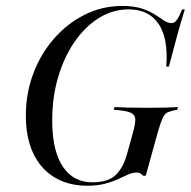

<svg xmlns="http://www.w3.org/2000/svg" viewBox="-20 -602 630 634"><path d="M268.5 11.3Q205.6 11.3 159.7 -16.5Q113.7 -44.4 89.5 -96.4Q65.3 -148.4 65.3 -220.2Q65.3 -293.5 89.9 -358.9Q114.5 -424.2 158.1 -474.2Q201.6 -524.2 259.3 -553.2Q316.9 -582.3 383.1 -582.3Q422.6 -582.3 448.4 -573.8Q474.2 -565.3 491.5 -554Q508.9 -542.7 521.4 -534.3Q533.9 -525.8 546 -525.8Q556.5 -525.8 563.7 -535.9Q571 -546 581.5 -571H590.3Q577.4 -529.8 564.5 -482.7Q551.6 -435.5 537.9 -382.3H529Q536.3 -474.2 504 -522.6Q471.8 -571 404.8 -571Q352.4 -571 306.9 -542.7Q261.3 -514.5 226.6 -464.5Q191.9 -414.5 172.2 -348Q152.4 -281.5 152.4 -204.8Q152.4 -138.7 167.7 -93.1Q183.1 -47.6 212.9 -23.8Q242.7 0 284.7 0Q337.9 0 362.9 -25Q387.9 -50 399.2 -92.7L419.4 -165.3Q427.4 -194.4 426.6 -209.3Q425.8 -224.2 409.7 -230.6Q393.5 -237.1 355.6 -239.5L358.1 -248.4Q373.4 -247.6 402.8 -246.8Q432.3 -246 468.5 -246Q504.8 -246 528.6 -246.8Q552.4 -247.6 567.7 -248.4L565.3 -239.5Q546 -236.3 535.1 -231.9Q524.2 -227.4 517.7 -213.7Q511.3 -200 502.4 -170.2L461.3 -21.8H452.4Q447.6 -27.4 442.7 -29.8Q437.9 -32.3 431.5 -32.3Q417.7 -32.3 403.2 -25.8Q388.7 -19.4 369.8 -10.5Q350.8 -1.6 326.2 4.8Q301.6 11.3 268.5 11.3Z"/></svg>

Font: Playfair 144pt SemiCondensed
Style: Italic
Weight: 400
Width: 4
Italic angle: -15.6°
Designer: Claus Eggers Sørensen
Foundry: Claus Eggers Sørensen
Version: Version 2.203